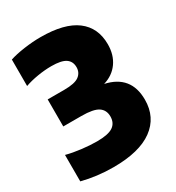

<svg xmlns="http://www.w3.org/2000/svg" viewBox="-182 -859 894 978"><g transform="rotate(-30 265.0 -370.0)"><path d="M198.5 10Q149.5 10 103.2 4.2Q57 -1.5 14.5 -12.5V-168Q54 -157.5 102.2 -151.8Q150.5 -146 191 -146Q257 -146 285 -165Q313 -184 313 -222.5Q313 -260 284.8 -279Q256.5 -298 186 -298H79.5V-457H177Q239.5 -457 264.2 -475.5Q289 -494 289 -526Q289 -560 263.8 -577.2Q238.5 -594.5 180 -594.5Q141 -594.5 98.8 -587.5Q56.5 -580.5 23 -568.5V-724Q57.5 -735.5 108.8 -742.8Q160 -750 206.5 -750Q346 -750 415.8 -697.5Q485.5 -645 485.5 -547.5Q485.5 -485 454.5 -441.5Q423.5 -398 368 -381.5Q508 -351 508 -208.5Q508 -105 429.2 -47.5Q350.5 10 198.5 10Z"/></g></svg>

Font: Encode Sans Semi Condensed Black
Style: Regular
Weight: 900
Width: 4
Designer: Multiple Designers
Foundry: Impallari Type
Version: Version 3.000; ttfautohint (v1.8.3) -l 8 -r 50 -G 200 -x 14 